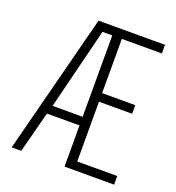

<svg xmlns="http://www.w3.org/2000/svg" viewBox="-132 -836 865 942"><g transform="rotate(20 300.0 -365.0)"><path d="M34 0H84L140 -215H310V0H569V-45H360V-357H533V-402H360V-685H569V-730H222ZM153 -260 259 -685H310V-260Z"/></g></svg>

Font: JetBrains Mono Thin
Style: Regular
Weight: 100
Monospace: yes
Designer: Philipp Nurullin, Konstantin Bulenkov
Foundry: JetBrains
Version: Version 2.305